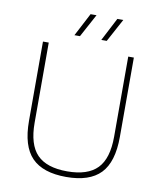

<svg xmlns="http://www.w3.org/2000/svg" viewBox="-100 -1023 931 1112"><g transform="rotate(10 365.0 -467.5)"><path d="M365.5 9Q228.5 9 163 -58.2Q97.5 -125.5 97.5 -274V-740H131.5V-269Q131.5 -140.5 188 -82.2Q244.5 -24 365.5 -24Q486 -24 542.5 -82.2Q599 -140.5 599 -269V-740H632V-274Q632 -125.5 567 -58.2Q502 9 365.5 9ZM428.5 -808 499 -944H534L460.5 -808ZM270.5 -808 341.5 -944H376.5L303 -808Z"/></g></svg>

Font: Encode Sans SemiExpanded SemiExpanded Thin
Style: Regular
Weight: 100
Width: 6
Designer: Multiple Designers
Foundry: Impallari Type
Version: Version 3.000; ttfautohint (v1.8.3) -l 8 -r 50 -G 200 -x 14 